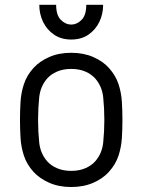

<svg xmlns="http://www.w3.org/2000/svg" viewBox="-20 -750 577 778"><path d="M268.6 -536.1Q318.8 -536.1 358.2 -518.8Q397.5 -501.5 421.4 -474.6Q448.7 -444.3 460.2 -409.2Q471.7 -374 473.9 -337.2Q476.1 -300.3 476.1 -264.2Q476.1 -228.5 473.9 -191.4Q471.7 -154.3 460.2 -119.1Q448.7 -84 421.4 -53.7Q397.5 -26.9 358.2 -9.5Q318.8 7.8 268.6 7.8Q218.3 7.8 179.2 -9.5Q140.1 -26.9 115.7 -53.7Q88.4 -84 76.9 -119.1Q65.4 -154.3 63.2 -191.4Q61 -228.5 61 -264.2Q61 -300.3 63.2 -337.2Q65.4 -374 76.9 -409.2Q88.4 -444.3 115.7 -474.6Q140.1 -501.5 179.2 -518.8Q218.3 -536.1 268.6 -536.1ZM268.6 -470.7Q235.8 -470.7 211.2 -460Q186.5 -449.2 171.4 -432.1Q143.6 -400.4 138.9 -355.7Q134.3 -311 134.3 -264.2Q134.3 -217.3 138.9 -172.6Q143.6 -127.9 171.4 -96.2Q186.5 -79.1 211.2 -68.4Q235.8 -57.6 268.6 -57.6Q301.3 -57.6 325.9 -68.4Q350.6 -79.1 365.7 -96.2Q393.6 -127.9 398.2 -172.6Q402.8 -217.3 402.8 -264.2Q402.8 -311 398.2 -355.7Q393.6 -400.4 365.7 -432.1Q350.6 -449.2 325.9 -460Q301.3 -470.7 268.6 -470.7ZM139.2 -730.5H207.5Q207.5 -688.5 226.6 -669.4Q245.6 -650.4 268.6 -650.4Q291.5 -650.4 310.5 -669.4Q329.6 -688.5 329.6 -730.5H397.9Q397.9 -693.4 382.6 -661.4Q367.2 -629.4 338.4 -609.6Q309.6 -589.8 268.6 -589.8Q228 -589.8 199 -609.6Q169.9 -629.4 154.5 -661.4Q139.2 -693.4 139.2 -730.5Z"/></svg>

Font: Gidole
Style: Regular
Weight: 400
Version: Version 2.100; ttfautohint (v1.8.4.7-5d5b)